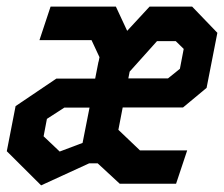

<svg xmlns="http://www.w3.org/2000/svg" viewBox="-26 -554 675 579"><path d="M323.5 -534H126.5L93 -433H250L274 -381.5L271.5 -368.5L271 -368L261 -317H144L21 -234L-5.5 -98L98 5L243 -61.5H268.5L335 0H505L538.5 -100.5H396L331 -162.5L344 -230H526L597 -289L629.5 -455L553.5 -534H425L357.5 -461ZM105.5 -143 115.5 -195.5 168 -229.5H244L223 -123L154 -97ZM361 -317.5 365 -338 447.5 -430H504L528 -406.5L516.5 -346.5L480.5 -317.5Z"/></svg>

Font: Monaspace Krypton
Style: Bold Italic
Weight: 700
Italic angle: -11°
Designer: Riley Cran & the Lettermatic Team
Foundry: Lettermatic
Version: Version 1.101 (Monaspace Krypton)